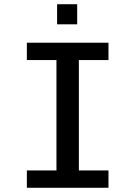

<svg xmlns="http://www.w3.org/2000/svg" viewBox="-20 -888 640 908"><path d="M107 0V-82H247V-604H107V-686H493V-604H353V-82H493V0ZM250 -773V-868H345V-773Z"/></svg>

Font: Chivo Mono Medium
Style: Regular
Weight: 400
Monospace: yes
Version: Version 1.008